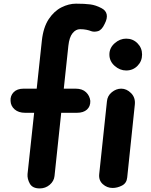

<svg xmlns="http://www.w3.org/2000/svg" viewBox="-20 -1024 824 1046"><path d="M196.5 2.5Q157 2.5 142.5 -23.5Q128 -49.5 130 -75.5L166 -409.5H117Q81 -409.5 59.8 -428Q38.5 -446.5 37.5 -474.5Q35.5 -502 54.2 -521.5Q73 -541 109 -541H180L208 -802.5Q216 -875.5 245.5 -919.8Q275 -964 315 -984Q355 -1004 394 -1004Q441.5 -1004 471.8 -1000Q502 -996 533 -979.5Q556.5 -967.5 561.2 -945.8Q566 -924 550 -893.5Q534.5 -860 513.5 -854.2Q492.5 -848.5 476 -854.5Q467 -858.5 451 -861.8Q435 -865 416 -865Q393 -865 375.2 -843Q357.5 -821 352.5 -775L327.5 -541H391.5Q428.5 -541 448.8 -521.5Q469 -502 472 -474.5Q473 -444.5 453.8 -427Q434.5 -409.5 399 -409.5H313.5L277 -65Q274 -37 250.8 -17.2Q227.5 2.5 196.5 2.5ZM593.5 0Q563 0 540 -20.8Q517 -41.5 520.5 -75.5L562.5 -471Q565 -502 589 -521.5Q613 -541 640.5 -541Q670 -541 694.2 -516.5Q718.5 -492 714.5 -454L673 -57Q670 -26 644.5 -13Q619 0 593.5 0ZM667.5 -640Q633 -640 604.5 -665.2Q576 -690.5 576 -727Q576 -763 604.5 -788.2Q633 -813.5 667.5 -813.5Q704 -813.5 729 -788.2Q754 -763 754 -727Q754 -690.5 729 -665.2Q704 -640 667.5 -640Z"/></svg>

Font: Edu NSW ACT Hand Pre
Style: Regular
Weight: 400
Designer: Tina and Corey Anderson, Eben Sorkin, Mirko Velimirovic
Foundry: Sorkin Type Co.
Version: Version 2.000